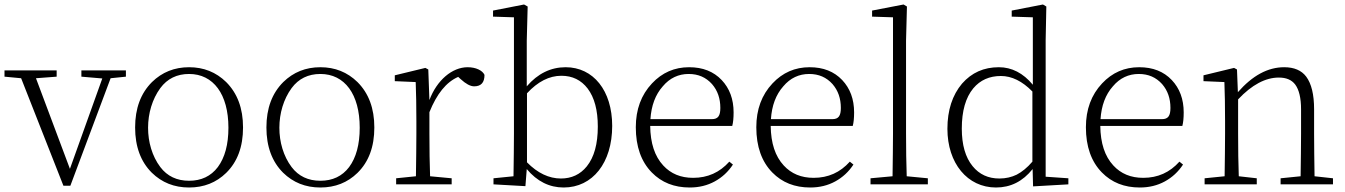

<svg xmlns="http://www.w3.org/2000/svg" viewBox="-28 -820 5984 854"><path d="M285 6 464 -472 532 -479V-507H334V-479L427 -471L283 -69L132 -472L224 -479V-507H-8V-479L66 -472L254 6Z M647 -52C692 -8 747 14 813 14C879 14 934 -8 978 -51C1028 -100 1053 -167 1053 -253C1053 -338 1028 -405 978 -455C933 -499 878 -521 813 -521C748 -521 693 -499 648 -455C598 -405 573 -338 573 -253C573 -168 598 -101 647 -52ZM685 -77C612 -174 613 -330 685 -428C716 -470 759 -491 813 -491C921 -491 988 -401 988 -252C988 -177 972 -119 941 -77C910 -36 867 -16 813 -16C759 -16 716 -36 685 -77Z M1231 -52C1276 -8 1331 14 1397 14C1463 14 1518 -8 1562 -51C1612 -100 1637 -167 1637 -253C1637 -338 1612 -405 1562 -455C1517 -499 1462 -521 1397 -521C1332 -521 1277 -499 1232 -455C1182 -405 1157 -338 1157 -253C1157 -168 1182 -101 1231 -52ZM1269 -77C1196 -174 1197 -330 1269 -428C1300 -470 1343 -491 1397 -491C1505 -491 1572 -401 1572 -252C1572 -177 1556 -119 1525 -77C1494 -36 1451 -16 1397 -16C1343 -16 1300 -36 1269 -77Z M1981 0V-27L1885 -36C1883 -91 1882 -155 1882 -226V-321C1915 -403 1957 -455 2010 -478L2021 -468C2044 -447 2064 -436 2081 -436C2112 -436 2127 -453 2127 -487C2118 -507 2088 -521 2052 -521C1983 -521 1915 -463 1882 -375L1877 -511L1864 -518L1728 -485V-459L1821 -455C1823 -405 1824 -347 1824 -281V-226C1824 -173 1823 -109 1822 -36L1734 -27V0Z M2479 14C2608 14 2695 -96 2695 -260C2695 -417 2611 -521 2488 -521C2422 -521 2364 -493 2315 -436V-639L2319 -791L2303 -800L2165 -773V-746L2258 -743V-226C2258 -173 2257 -109 2256 -36L2167 -27V0L2309 8L2315 -68C2361 -13 2416 14 2479 14ZM2467 -26C2414 -26 2363 -50 2316 -98V-405C2364 -457 2415 -483 2469 -483C2518 -483 2557 -464 2586 -426C2616 -386 2631 -330 2631 -257C2631 -180 2615 -121 2582 -80C2553 -44 2514 -26 2467 -26Z M3040 14C3081 14 3118 5 3151 -13C3184 -31 3211 -56 3232 -88L3216 -101C3173 -53 3120 -29 3055 -29C3000 -29 2956 -47 2922 -84C2884 -125 2865 -183 2864 -260H3229C3233 -275 3235 -295 3235 -320C3235 -379 3217 -427 3182 -464C3146 -502 3098 -521 3037 -521C2972 -521 2917 -497 2872 -449C2824 -398 2800 -333 2800 -254C2800 -168 2824 -101 2871 -53C2915 -8 2971 14 3040 14ZM2865 -290C2869 -350 2887 -399 2920 -436C2951 -473 2990 -491 3035 -491C3078 -491 3112 -476 3139 -446C3164 -417 3176 -382 3176 -340C3176 -305 3166 -290 3138 -290Z M3576 14C3617 14 3654 5 3687 -13C3720 -31 3747 -56 3768 -88L3752 -101C3709 -53 3656 -29 3591 -29C3536 -29 3492 -47 3458 -84C3420 -125 3401 -183 3400 -260H3765C3769 -275 3771 -295 3771 -320C3771 -379 3753 -427 3718 -464C3682 -502 3634 -521 3573 -521C3508 -521 3453 -497 3408 -449C3360 -398 3336 -333 3336 -254C3336 -168 3360 -101 3407 -53C3451 -8 3507 14 3576 14ZM3401 -290C3405 -350 3423 -399 3456 -436C3487 -473 3526 -491 3571 -491C3614 -491 3648 -476 3675 -446C3700 -417 3712 -382 3712 -340C3712 -305 3702 -290 3674 -290Z M4099 0V-27L4005 -36C4003 -94 4002 -157 4002 -226V-639L4006 -791L3991 -800L3851 -773V-746L3944 -743V-226C3944 -177 3943 -113 3942 -36L3844 -27V0Z M4402 14C4467 14 4521 -13 4565 -68L4567 9L4724 0V-27L4623 -34V-641L4626 -791L4611 -800L4472 -773V-746L4566 -743V-443C4523 -495 4472 -521 4415 -521C4348 -521 4294 -497 4251 -448C4208 -397 4186 -330 4186 -247C4186 -94 4275 14 4402 14ZM4417 -26C4368 -26 4328 -44 4298 -81C4266 -120 4250 -176 4250 -248C4250 -326 4267 -386 4301 -427C4332 -464 4373 -482 4424 -482C4472 -482 4519 -459 4564 -413V-101C4541 -74 4517 -55 4494 -43C4471 -32 4446 -26 4417 -26Z M5042 14C5083 14 5120 5 5153 -13C5186 -31 5213 -56 5234 -88L5218 -101C5175 -53 5122 -29 5057 -29C5002 -29 4958 -47 4924 -84C4886 -125 4867 -183 4866 -260H5231C5235 -275 5237 -295 5237 -320C5237 -379 5219 -427 5184 -464C5148 -502 5100 -521 5039 -521C4974 -521 4919 -497 4874 -449C4826 -398 4802 -333 4802 -254C4802 -168 4826 -101 4873 -53C4917 -8 4973 14 5042 14ZM4867 -290C4871 -350 4889 -399 4922 -436C4953 -473 4992 -491 5037 -491C5080 -491 5114 -476 5141 -446C5166 -417 5178 -382 5178 -340C5178 -305 5168 -290 5140 -290Z M5562 0V-27L5482 -36C5480 -91 5479 -155 5479 -226V-378C5540 -443 5601 -475 5660 -475C5693 -475 5717 -465 5733 -444C5750 -421 5759 -384 5759 -334V-226C5759 -173 5758 -109 5757 -36L5668 -27V0H5901V-27L5819 -36C5818 -108 5817 -171 5817 -226V-334C5817 -400 5805 -448 5782 -479C5761 -507 5728 -521 5684 -521C5611 -521 5543 -484 5478 -410L5474 -511L5461 -518L5325 -485V-459L5418 -455C5420 -405 5421 -347 5421 -281V-226C5421 -173 5420 -109 5419 -36L5330 -27V0Z"/></svg>

Font: AllPunType ExtraLight
Style: Regular
Weight: 280
Version: 1.0